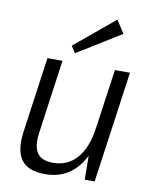

<svg xmlns="http://www.w3.org/2000/svg" viewBox="-87 -844 726 916"><g transform="rotate(10 276.0 -386.0)"><path d="M133 -182Q124 -116 145.5 -84.5Q167 -53 222 -53Q294 -53 338.5 -104.5Q383 -156 396 -253L435 -319L426 -258Q407 -128 348.5 -60.5Q290 7 194 7Q112 7 79 -38Q46 -83 59 -176L110 -540H183ZM434 0H386L384 -167L437 -540H510ZM447 -717 235 -586 214 -619 407 -779Z"/></g></svg>

Font: Pathway Extreme SemiCondensed Light
Style: Italic
Weight: 300
Width: 4
Italic angle: -8°
Version: Version 1.001;gftools[0.9.26]